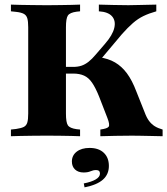

<svg xmlns="http://www.w3.org/2000/svg" viewBox="-20 -591 725 833"><path d="M172.6 -2.4Q147.6 -2.4 120.6 -2Q93.5 -1.6 69 -1.2Q44.4 -0.8 27.4 0V-29L50 -31.5Q71.8 -34.7 83.1 -40.3Q94.4 -46 98.4 -59.3Q102.4 -72.6 102.4 -98.4V-472.6Q102.4 -498.4 98.4 -511.7Q94.4 -525 83.1 -531Q71.8 -537.1 50 -539.5L27.4 -541.9V-571Q44.4 -570.2 69 -569.8Q93.5 -569.4 120.6 -569Q147.6 -568.5 172.6 -568.5H183.9H195.2Q219.4 -568.5 243.5 -569Q267.7 -569.4 289.9 -569.8Q312.1 -570.2 327.4 -571V-541.9L312.1 -540.3Q283.1 -536.3 274.6 -523.8Q266.1 -511.3 266.1 -472.6V-98.4Q266.1 -59.7 274.6 -47.2Q283.1 -34.7 312.1 -30.6L327.4 -29V0Q312.1 -0.8 289.9 -1.2Q267.7 -1.6 243.5 -2Q219.4 -2.4 195.2 -2.4H183.9ZM415.3 0V-29Q446 -33.1 451.6 -41.5Q457.3 -50 446 -79L409.7 -172.6Q394.4 -210.5 379.4 -232.3Q364.5 -254 344.8 -262.9Q325 -271.8 297.6 -271.8H246V-300.8H298.4Q317.7 -300.8 333.5 -306Q349.2 -311.3 364.1 -323Q379 -334.7 395.2 -354L435.5 -400.8Q468.5 -438.7 475.8 -469.8Q483.1 -500.8 466.1 -520.2Q449.2 -539.5 408.9 -541.9V-571Q440.3 -570.2 472.6 -569.4Q504.8 -568.5 537.1 -568.5Q560.5 -568.5 585.1 -569.4Q609.7 -570.2 658.1 -571V-541.9Q626.6 -533.1 602.4 -521.4Q578.2 -509.7 556.5 -490.7Q534.7 -471.8 508.9 -442.7L402.4 -316.1L409.7 -342.7Q450 -337.1 479 -320.2Q508.1 -303.2 530.6 -273Q553.2 -242.7 571.8 -193.5L608.1 -102.4Q616.1 -80.6 626.6 -66.5Q637.1 -52.4 651.2 -43.5Q665.3 -34.7 685.5 -29V0Q653.2 -0.8 629.8 -1.2Q606.5 -1.6 588.7 -2Q571 -2.4 552.4 -2.4Q515.3 -2.4 479.4 -1.6Q443.5 -0.8 415.3 0ZM346.8 221.8 343.5 204.8Q376.6 198.4 395.2 187.5Q413.7 176.6 413.7 162.1Q413.7 146.8 396.8 146.8Q384.7 146.8 373 152Q361.3 157.3 342.7 157.3Q319.4 157.3 305.6 144.4Q291.9 131.5 291.9 109.7Q291.9 83.1 312.9 66.9Q333.9 50.8 368.5 50.8Q408.1 50.8 430.2 71.8Q452.4 92.7 452.4 129Q452.4 165.3 426.6 188.3Q400.8 211.3 346.8 221.8Z"/></svg>

Font: Playfair 5pt SemiExpanded Light Black
Style: Regular
Weight: 900
Version: Version 2.203